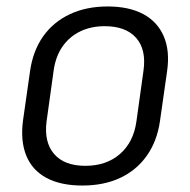

<svg xmlns="http://www.w3.org/2000/svg" viewBox="-20 -567 587 594"><path d="M235 7Q168 7 124 -16.5Q80 -40 61.5 -85Q43 -130 51 -193L73 -347Q82 -410 113.5 -454.5Q145 -499 196 -523Q247 -547 313 -547Q379 -547 423 -523.5Q467 -500 486.5 -455Q506 -410 497 -347L475 -193Q466 -130 434 -85Q402 -40 351.5 -16.5Q301 7 235 7ZM244 -54Q309 -54 351 -90.5Q393 -127 402 -191L424 -349Q433 -414 401 -450Q369 -486 304 -486Q261 -486 227.5 -469.5Q194 -453 173 -422.5Q152 -392 146 -349L124 -191Q116 -127 147.5 -90.5Q179 -54 244 -54Z"/></svg>

Font: Pathway Extreme SemiCondensed Light
Style: Italic
Weight: 300
Width: 4
Italic angle: -8°
Version: Version 1.001;gftools[0.9.26]